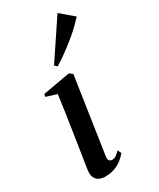

<svg xmlns="http://www.w3.org/2000/svg" viewBox="-204 -860 773 935"><g transform="rotate(-30 182.0 -393.0)"><path d="M96 11Q78 11 63.2 4.2Q48.5 -2.5 41 -18.2Q33.5 -34 37 -60.5Q38 -68.5 42.5 -96.8Q47 -125 53.5 -166.8Q60 -208.5 67.5 -257.8Q75 -307 82.5 -357.5Q90 -408 96 -453L36.5 -471.5L39 -486L192.5 -513.5L210.5 -500L147 -75.5Q144 -56 150.5 -49.5Q157 -43 165.5 -43Q176 -43 185.8 -48.5Q195.5 -54 210.5 -70L220.5 -50.5Q208.5 -34 190.5 -20Q172.5 -6 148.8 2.5Q125 11 96 11ZM149.5 -582.5 292 -795.5 364.5 -734Q350 -718 332.2 -700.5Q314.5 -683 293.8 -665.5Q273 -648 251 -631Q229 -614 206.8 -598.5Q184.5 -583 163 -570Z"/></g></svg>

Font: Merriweather 144pt Medium
Style: Italic
Weight: 500
Italic angle: -7.8°
Version: Version 2.101